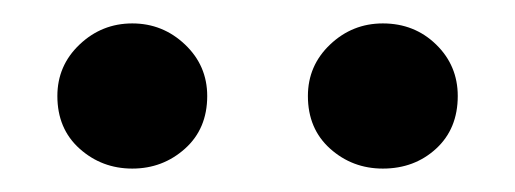

<svg xmlns="http://www.w3.org/2000/svg" viewBox="-20 -738 440 164"><path d="M93 -594Q67 -594 48 -611Q29 -628 29 -656Q29 -682 48 -700Q67 -718 93 -718Q119 -718 138 -700Q157 -682 157 -656Q157 -628 138 -611Q119 -594 93 -594ZM307 -594Q281 -594 262 -611Q243 -628 243 -656Q243 -682 262 -700Q281 -718 307 -718Q334 -718 352.5 -700Q371 -682 371 -656Q371 -628 352.5 -611Q334 -594 307 -594Z"/></svg>

Font: Source Serif 4 18pt Medium
Style: Regular
Weight: 500
Designer: Frank Grießhammer
Foundry: Adobe Systems Incorporated
Version: Version 4.004;hotconv 1.0.116;makeotfexe 2.5.65601